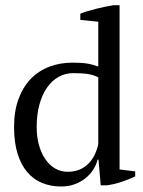

<svg xmlns="http://www.w3.org/2000/svg" viewBox="-20 -692 540 726"><path d="M349.1 -88.4Q344.2 -68.8 332.5 -50.5Q320.8 -32.2 303.2 -18.1Q285.6 -3.9 262.5 4.6Q239.3 13.2 211.4 13.2Q171.9 13.2 139.2 -0.2Q106.4 -13.7 83 -41.3Q59.6 -68.8 46.4 -111.1Q33.2 -153.3 33.2 -211.4Q33.2 -272 50 -317.6Q66.9 -363.3 96.4 -393.8Q126 -424.3 166.3 -439.7Q206.5 -455.1 253.9 -455.1Q270.5 -455.1 283.7 -454.3Q296.9 -453.6 308.1 -451.9Q319.3 -450.2 329.8 -447.3Q340.3 -444.3 351.6 -440.4V-609.9L283.7 -616.7V-640.1Q296.4 -645.5 312 -650.1Q327.6 -654.8 344.2 -658.9Q360.8 -663.1 377.4 -666.5Q394 -669.9 409.7 -672.4H432.1V-51.3L491.2 -43.9V-24.9Q465.3 -12.7 437.7 -3.7Q410.2 5.4 383.3 8.8H360.8L352.5 -88.4ZM235.8 -42.5Q259.8 -42.5 279.1 -50Q298.3 -57.6 312.7 -71.5Q327.1 -85.4 336.9 -104.7Q346.7 -124 351.6 -147.5V-399.4Q335.9 -408.2 313.2 -411.9Q290.5 -415.5 257.8 -415.5Q227.5 -415.5 202.1 -401.6Q176.8 -387.7 158.2 -361.3Q139.6 -335 129.2 -297.1Q118.7 -259.3 118.7 -211.4Q118.7 -174.8 127.2 -144Q135.7 -113.3 151.1 -90.6Q166.5 -67.9 188 -55.2Q209.5 -42.5 235.8 -42.5Z"/></svg>

Font: PT Astra Serif
Style: Regular
Weight: 400
Designer: A.Korolkova, I. Chaeva
Foundry: ParaType Ltd
Version: Version 1.002